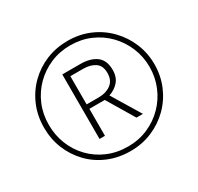

<svg xmlns="http://www.w3.org/2000/svg" viewBox="-154 -908 1140 1103"><g transform="rotate(-30 416.0 -357.0)"><path d="M294 -142V-570H414Q480 -570 519 -541Q558 -512 558 -448Q558 -400 532 -371Q506 -342 468 -330L582 -142H539L432 -321H330V-142ZM411 -351Q458 -351 490.5 -375Q523 -399 523 -448Q523 -496 492.5 -517Q462 -538 412 -538H329V-351ZM416 8Q336 8 269 -20Q202 -48 153 -98.5Q104 -149 77 -215Q50 -281 50 -357Q50 -435 78.5 -502Q107 -569 157.5 -618.5Q208 -668 274 -695Q340 -722 416 -722Q495 -722 562 -693Q629 -664 678.5 -612.5Q728 -561 755 -495.5Q782 -430 782 -357Q782 -281 754 -214.5Q726 -148 675.5 -98Q625 -48 558.5 -20Q492 8 416 8ZM416 -22Q487 -22 548 -48.5Q609 -75 654.5 -121.5Q700 -168 725 -228.5Q750 -289 750 -357Q750 -425 725 -485.5Q700 -546 655 -592.5Q610 -639 549 -665.5Q488 -692 416 -692Q345 -692 284.5 -666Q224 -640 178.5 -594.5Q133 -549 107.5 -488.5Q82 -428 82 -357Q82 -289 106 -228.5Q130 -168 174.5 -121.5Q219 -75 280.5 -48.5Q342 -22 416 -22Z"/></g></svg>

Font: Noto Sans Cham ExtraLight
Style: Regular
Weight: 250
Version: Version 2.002